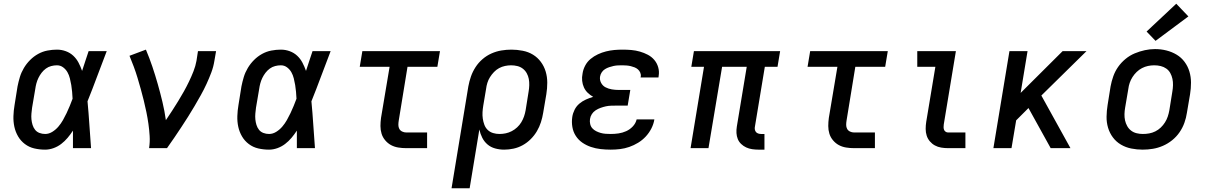

<svg xmlns="http://www.w3.org/2000/svg" viewBox="-20 -794 6490 1029"><path d="M222 8Q192 8 164 1.5Q136 -5 113.5 -22Q91 -39 77 -63Q63 -87 57 -114.5Q51 -142 52 -172Q53 -202 58 -231L74 -331Q79 -356 86.5 -381Q94 -406 108 -429.5Q122 -453 141.5 -472.5Q161 -492 184.5 -505Q208 -518 234 -523Q260 -528 285 -528Q310 -528 333 -519.5Q356 -511 373 -495Q390 -479 401 -458Q412 -437 420 -414Q429 -441 437.5 -467.5Q446 -494 455 -520H552Q526 -453 501 -385.5Q476 -318 449 -251Q455 -189 459 -126Q463 -63 468 0H371Q371 -23 371 -46.5Q371 -70 371 -94Q358 -74 342.5 -55.5Q327 -37 308 -22.5Q289 -8 266.5 0Q244 8 222 8ZM222 -76Q242 -76 260.5 -87.5Q279 -99 293 -115.5Q307 -132 317.5 -150.5Q328 -169 337 -188Q346 -207 354 -226.5Q362 -246 369 -265Q368 -284 366.5 -302Q365 -320 362 -338Q359 -356 354.5 -374Q350 -392 341.5 -407Q333 -422 318.5 -433Q304 -444 285 -444Q270 -444 254.5 -440Q239 -436 226 -426.5Q213 -417 203 -404Q193 -391 186 -376.5Q179 -362 175 -347Q171 -332 169 -317L152 -217Q150 -202 148.5 -186Q147 -170 148.5 -154.5Q150 -139 154.5 -124.5Q159 -110 168 -98.5Q177 -87 191.5 -81.5Q206 -76 222 -76Z M779 0Q784 -33 782 -65.5Q780 -98 775.5 -130Q771 -162 764.5 -193.5Q758 -225 750.5 -255.5Q743 -286 734.5 -316.5Q726 -347 717 -377Q708 -407 697 -436.5Q686 -466 674 -495L762 -528Q781 -483 796.5 -437Q812 -391 825.5 -343.5Q839 -296 850.5 -248Q862 -200 869 -150Q886 -175 902.5 -200.5Q919 -226 935 -252Q951 -278 965.5 -304Q980 -330 993 -357Q1006 -384 1017 -412Q1028 -440 1033 -468L1041 -520H1138L1129 -468Q1124 -436 1112.5 -405.5Q1101 -375 1087 -344.5Q1073 -314 1056.5 -284.5Q1040 -255 1023 -226Q1006 -197 988 -168.5Q970 -140 951.5 -112Q933 -84 914 -56Q895 -28 875 0Z M1422 8Q1392 8 1364 1.5Q1336 -5 1313.5 -22Q1291 -39 1277 -63Q1263 -87 1257 -114.5Q1251 -142 1252 -172Q1253 -202 1258 -231L1274 -331Q1279 -356 1286.5 -381Q1294 -406 1308 -429.5Q1322 -453 1341.5 -472.5Q1361 -492 1384.5 -505Q1408 -518 1434 -523Q1460 -528 1485 -528Q1510 -528 1533 -519.5Q1556 -511 1573 -495Q1590 -479 1601 -458Q1612 -437 1620 -414Q1629 -441 1637.5 -467.5Q1646 -494 1655 -520H1752Q1726 -453 1701 -385.5Q1676 -318 1649 -251Q1655 -189 1659 -126Q1663 -63 1668 0H1571Q1571 -23 1571 -46.5Q1571 -70 1571 -94Q1558 -74 1542.5 -55.5Q1527 -37 1508 -22.5Q1489 -8 1466.5 0Q1444 8 1422 8ZM1422 -76Q1442 -76 1460.5 -87.5Q1479 -99 1493 -115.5Q1507 -132 1517.5 -150.5Q1528 -169 1537 -188Q1546 -207 1554 -226.5Q1562 -246 1569 -265Q1568 -284 1566.5 -302Q1565 -320 1562 -338Q1559 -356 1554.5 -374Q1550 -392 1541.5 -407Q1533 -422 1518.5 -433Q1504 -444 1485 -444Q1470 -444 1454.5 -440Q1439 -436 1426 -426.5Q1413 -417 1403 -404Q1393 -391 1386 -376.5Q1379 -362 1375 -347Q1371 -332 1369 -317L1352 -217Q1350 -202 1348.5 -186Q1347 -170 1348.5 -154.5Q1350 -139 1354.5 -124.5Q1359 -110 1368 -98.5Q1377 -87 1391.5 -81.5Q1406 -76 1422 -76Z M2157 0Q2135 0 2114 -3.5Q2093 -7 2075.5 -16.5Q2058 -26 2044.5 -42Q2031 -58 2025 -77.5Q2019 -97 2019 -118.5Q2019 -140 2022 -162L2068 -436H1908L1922 -520H2338L2324 -436H2164L2117 -148Q2115 -136 2115 -124.5Q2115 -113 2120 -103.5Q2125 -94 2135.5 -89Q2146 -84 2157 -84H2269V0Z M2400 215 2490 -331Q2495 -358 2504 -384Q2513 -410 2528.5 -434Q2544 -458 2566 -477Q2588 -496 2614 -507.5Q2640 -519 2667 -523.5Q2694 -528 2721 -528Q2751 -528 2781.5 -522Q2812 -516 2836.5 -501Q2861 -486 2878.5 -462.5Q2896 -439 2904.5 -410.5Q2913 -382 2913 -351Q2913 -320 2908 -289L2891 -189Q2887 -164 2879 -139Q2871 -114 2857.5 -91Q2844 -68 2824.5 -48.5Q2805 -29 2781.5 -16Q2758 -3 2732.5 2.5Q2707 8 2682 8Q2657 8 2633.5 1.5Q2610 -5 2592.5 -20Q2575 -35 2564.5 -56Q2554 -77 2549 -100L2497 215ZM2657 -76Q2674 -76 2690.5 -79.5Q2707 -83 2722.5 -91Q2738 -99 2751.5 -111.5Q2765 -124 2774 -139Q2783 -154 2788.5 -170Q2794 -186 2797 -203L2813 -303Q2816 -320 2816.5 -337.5Q2817 -355 2814 -371Q2811 -387 2803 -401.5Q2795 -416 2782 -426Q2769 -436 2752.5 -440Q2736 -444 2719 -444Q2703 -444 2686.5 -440.5Q2670 -437 2655 -429Q2640 -421 2627.5 -408Q2615 -395 2606 -380.5Q2597 -366 2592 -350Q2587 -334 2585 -317L2570 -228Q2567 -210 2566 -192.5Q2565 -175 2567.5 -158Q2570 -141 2576 -125Q2582 -109 2594 -97.5Q2606 -86 2622.5 -81Q2639 -76 2657 -76Z M3253 8Q3226 8 3199 5Q3172 2 3147 -6.5Q3122 -15 3101 -29.5Q3080 -44 3066 -65.5Q3052 -87 3047.5 -113.5Q3043 -140 3047 -167Q3050 -187 3059.5 -206Q3069 -225 3085 -238.5Q3101 -252 3120 -260.5Q3139 -269 3159 -275Q3143 -284 3130 -296.5Q3117 -309 3109.5 -325.5Q3102 -342 3100 -361Q3098 -380 3102 -399Q3105 -421 3116 -442Q3127 -463 3145 -478Q3163 -493 3184.5 -503Q3206 -513 3228 -518.5Q3250 -524 3272 -526Q3294 -528 3316 -528Q3340 -528 3363.5 -526Q3387 -524 3409.5 -517.5Q3432 -511 3452 -500.5Q3472 -490 3486.5 -473Q3501 -456 3507.5 -433.5Q3514 -411 3510 -387Q3510 -385 3509.5 -383Q3509 -381 3509 -379H3413Q3413 -380 3413.5 -381Q3414 -382 3414 -383Q3416 -394 3411.5 -404.5Q3407 -415 3399 -422Q3391 -429 3381 -433Q3371 -437 3360.5 -439.5Q3350 -442 3338.5 -443Q3327 -444 3316 -444Q3304 -444 3292 -443.5Q3280 -443 3268.5 -440.5Q3257 -438 3245 -434Q3233 -430 3222.5 -423.5Q3212 -417 3205 -406.5Q3198 -396 3196 -384Q3193 -366 3201.5 -350Q3210 -334 3225.5 -326Q3241 -318 3259 -315Q3277 -312 3295 -312H3358L3344 -228H3282Q3268 -228 3254 -227.5Q3240 -227 3226.5 -224Q3213 -221 3199 -216Q3185 -211 3172.5 -203Q3160 -195 3152 -182.5Q3144 -170 3142 -156Q3140 -143 3143 -129.5Q3146 -116 3154.5 -106.5Q3163 -97 3175 -91Q3187 -85 3199.5 -81.5Q3212 -78 3225.5 -77Q3239 -76 3253 -76Q3274 -76 3295 -79Q3316 -82 3336 -91Q3356 -100 3371.5 -116.5Q3387 -133 3392 -154H3487Q3483 -129 3471 -105.5Q3459 -82 3441 -62.5Q3423 -43 3400 -29Q3377 -15 3352.5 -6.5Q3328 2 3303 5Q3278 8 3253 8Z M4045 8Q4028 8 4011 5.5Q3994 3 3979 -4Q3964 -11 3952 -22.5Q3940 -34 3934 -49Q3928 -64 3927 -81Q3926 -98 3929 -116L3982 -436H3850L3777 0H3681L3753 -436H3685L3699 -520H4161L4147 -436H4079L4026 -116Q4024 -108 4025.5 -100Q4027 -92 4031.5 -86.5Q4036 -81 4043.5 -78.5Q4051 -76 4059 -76H4077V8Z M4557 0Q4535 0 4514 -3.5Q4493 -7 4475.5 -16.5Q4458 -26 4444.5 -42Q4431 -58 4425 -77.5Q4419 -97 4419 -118.5Q4419 -140 4422 -162L4468 -436H4308L4322 -520H4738L4724 -436H4564L4517 -148Q4515 -136 4515 -124.5Q4515 -113 4520 -103.5Q4525 -94 4535.5 -89Q4546 -84 4557 -84H4669V0Z M5061 0Q5043 0 5024.5 -3Q5006 -6 4990.5 -14.5Q4975 -23 4963.5 -36.5Q4952 -50 4946.5 -67Q4941 -84 4941 -103Q4941 -122 4944 -141L4993 -436H4896V-520H5103L5038 -127Q5037 -120 5037 -112.5Q5037 -105 5039.5 -98.5Q5042 -92 5048 -88Q5054 -84 5061 -84H5154V0Z M5304 0 5390 -520H5487L5450 -296L5675 -520H5803L5561 -282L5717 0H5611L5492 -215L5426 -149L5401 0Z M6104 8Q6073 8 6043 2Q6013 -4 5987.5 -19Q5962 -34 5944.5 -57.5Q5927 -81 5918.5 -109.5Q5910 -138 5910.5 -169Q5911 -200 5916 -231L5932 -331Q5937 -358 5946.5 -385Q5956 -412 5972.5 -435.5Q5989 -459 6012 -478Q6035 -497 6061.5 -508Q6088 -519 6115.5 -525Q6143 -531 6170 -531Q6202 -531 6231.5 -523.5Q6261 -516 6286 -501Q6311 -486 6328.5 -462.5Q6346 -439 6354.5 -410.5Q6363 -382 6363 -351Q6363 -320 6358 -289L6341 -189Q6337 -162 6327.5 -135.5Q6318 -109 6301.5 -85Q6285 -61 6262 -42.5Q6239 -24 6212.5 -12.5Q6186 -1 6158.5 3.5Q6131 8 6104 8ZM6105 -76Q6122 -76 6139 -79Q6156 -82 6172 -90Q6188 -98 6201 -110.5Q6214 -123 6223.5 -138Q6233 -153 6238.5 -169.5Q6244 -186 6247 -203L6263 -303Q6266 -320 6266.5 -337.5Q6267 -355 6263.5 -371.5Q6260 -388 6252 -402.5Q6244 -417 6230.5 -426.5Q6217 -436 6200.5 -440Q6184 -444 6166 -444Q6149 -444 6132.5 -440.5Q6116 -437 6100.5 -429Q6085 -421 6072 -408.5Q6059 -396 6049.5 -381Q6040 -366 6034.5 -350Q6029 -334 6027 -317L6010 -217Q6007 -200 6006.5 -182.5Q6006 -165 6009.5 -149Q6013 -133 6021 -118.5Q6029 -104 6042 -94Q6055 -84 6071.5 -80Q6088 -76 6105 -76Q6105 -76 6105 -76Q6105 -76 6105 -76ZM6173 -575 6125 -625 6284 -774 6349 -706Z"/></svg>

Font: Iosevka Etoile Medium Oblique
Style: Regular
Weight: 500
Italic angle: -9°
Designer: Belleve Invis
Foundry: Belleve Invis
Version: Version 15.5.2; ttfautohint (v1.8.4)